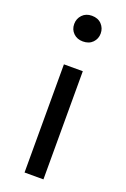

<svg xmlns="http://www.w3.org/2000/svg" viewBox="-151 -829 577 879"><g transform="rotate(20 138.0 -390.0)"><path d="M137 -655Q109 -655 91 -672.5Q73 -690 73 -717Q73 -743 90.5 -761.5Q108 -780 137 -780Q167 -780 184.5 -761.5Q202 -743 202 -717Q202 -691 184.5 -673Q167 -655 137 -655ZM184 0H92V-527H184Z"/></g></svg>

Font: Trujillo
Style: Regular
Weight: 400
Designer: Fira Sans original fonts by bBox Type GmbH, Carrois Corporate GbR, & Edenspiekermann AG / Changes by Cristiano Sobral
Foundry: Fira Sans original fonts by bBox Type GmbH, Carrois Corporate GbR, & Edenspiekermann AG / Changes by Cristiano Sobral
Version: Version 4.301;October 17, 2021;FontCreator 14.0.0.2814 64-bi